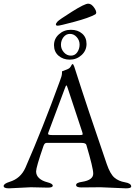

<svg xmlns="http://www.w3.org/2000/svg" viewBox="-22 -1027 739 1052"><path d="M294.4 -886.2Q283.7 -886.2 284.2 -894Q284.2 -898.4 292.5 -908.2Q300.8 -918 372.1 -962.9Q443.4 -1007.8 461.9 -1006.8Q480 -1006.8 496.1 -981.9Q512.2 -957 500 -948.2Q465.8 -929.2 385.7 -907.7Q305.7 -886.2 294.4 -886.2ZM366.7 -722.2Q388.7 -722.2 401.4 -740.7Q414.1 -759.3 414.1 -782.7Q414.1 -806.2 398.4 -823.7Q382.8 -841.3 361.3 -841.3Q339.8 -841.3 325.7 -823.2Q312 -805.2 312 -781.7Q312 -758.3 328.1 -740.2Q344.2 -722.2 366.7 -722.2ZM428.2 -842.8Q452.1 -822.3 452.1 -786.1Q452.1 -750 424.8 -725.1Q397.5 -700.2 360.4 -700.2Q323.7 -700.2 298.8 -721.7Q273.9 -743.2 273.9 -779.3Q273.9 -815.4 301.3 -839.4Q328.1 -863.8 366.2 -863.8Q404.3 -863.8 428.2 -842.8ZM241.2 -293.9Q241.2 -287.1 262.2 -287.1H417Q431.2 -287.1 431.2 -292Q431.2 -293.9 429.2 -301.8L350.1 -541Q344.7 -559.1 341.8 -559.1Q338.9 -559.1 333 -542L243.2 -301.8Q241.2 -295.9 241.2 -293.9ZM30.8 -30.8Q90.8 -48.8 117.2 -107.9Q213.4 -328.1 304.2 -578.1Q317.4 -611.3 317.4 -624Q317.4 -636.7 317.9 -636.2Q354 -648.4 359.9 -655.3Q366.2 -662.1 369.1 -668.9Q372.1 -675.8 376 -675.8Q379.9 -675.8 384.8 -662.1Q459 -429.2 563 -127.9Q582 -73.2 605 -53.7Q627.9 -34.2 662.6 -28.3Q697.3 -22.5 696.8 -4.9Q696.8 4.9 668 4.9L528.8 -1L423.8 0Q395 0 395 -13.2Q395 -26.4 428.2 -30.8Q489.3 -40.5 488.8 -76.2Q488.8 -106 451.2 -232.9Q448.2 -244.1 423.8 -244.1H232.9Q221.7 -244.1 215.8 -226.1Q175.8 -109.9 175.8 -87.9Q175.8 -65.9 192.4 -50.8Q209 -35.6 237.8 -28.3Q266.6 -21 267.1 -9.8Q267.1 1.5 237.8 1L147 -1L26.9 4.9Q-2 4.9 -2 -7.8Q-2 -20.5 30.8 -30.8Z"/></svg>

Font: EBGaramond
Style: Regular
Weight: 400
Version: Version 000.012g